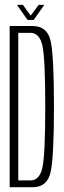

<svg xmlns="http://www.w3.org/2000/svg" viewBox="-20 -784 269 804"><path d="M20.5 0H117Q178.5 0 192.2 -64.5Q206 -129 206 -337.5Q206 -545.5 192.5 -610.2Q179 -675 117 -675H20.5ZM56.5 -28.5V-646.5H107.5Q145.5 -646.5 157.5 -593.2Q169.5 -540 169.5 -337.5Q169.5 -135 157.5 -81.8Q145.5 -28.5 107.5 -28.5ZM95.5 -700.5H121L165.5 -763.5H142L108.5 -718.5L76 -763.5H51Z"/></svg>

Font: Anybody ExtraCondensed ExtraLight
Style: Regular
Weight: 250
Width: 2
Version: Version 1.113;gftools[0.9.25]